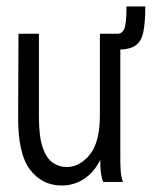

<svg xmlns="http://www.w3.org/2000/svg" viewBox="-20 -561 490 592"><path d="M170 11Q110 11 72.5 -38Q35 -87 36 -202L37 -457H100V-202Q100 -140 111.5 -106.5Q123 -73 142.5 -59.5Q162 -46 186 -46Q226 -46 257 -84.5Q288 -123 288 -205V-457H351V-71Q351 -53 352 -35.5Q353 -18 359 0H298Q292 -17 290.5 -34Q289 -51 289 -68Q271 -31 240 -10Q209 11 170 11ZM428 -541Q428 -492 422 -462.5Q416 -433 397.5 -420.5Q379 -408 343 -408V-457Q357 -457 363.5 -473Q370 -489 370 -541Z"/></svg>

Font: Inconsolata SemiCondensed
Style: Regular
Weight: 400
Width: 4
Monospace: yes
Designer: Raph Levien, Cyreal, Brenton Simpson
Foundry: Raph Levien, Cyreal, Google
Version: Version 3.001; ttfautohint (v1.8.2.53-6de2)